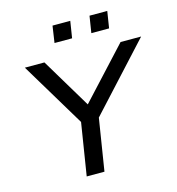

<svg xmlns="http://www.w3.org/2000/svg" viewBox="-128 -1009 1029 1118"><g transform="rotate(-15 386.5 -450.0)"><path d="M256 0 314 -363 322 -289 72 -705H190L371 -403H370L649 -705H773L391 -289L421 -363L363 0ZM498 -799 514 -900H621L605 -799ZM276 -799 291 -900H398L382 -799Z"/></g></svg>

Font: Nunito Sans 7pt SemiExpanded Medium
Style: Italic
Weight: 500
Width: 6
Italic angle: -9°
Designer: Vernon Adams
Foundry: Vernon Adams
Version: Version 3.101;gftools[0.9.27]